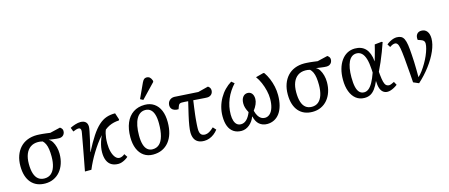

<svg xmlns="http://www.w3.org/2000/svg" viewBox="-50 -1416 4787 2047"><g transform="rotate(-15 2343.5 -392.5)"><path d="M258 14Q209 14 170.5 -2Q132 -18 104.5 -49.5Q77 -81 62.5 -127Q48 -173 48 -234Q48 -297 66 -347.5Q84 -398 117 -434Q150 -470 197 -489Q244 -508 303 -508Q314 -508 329 -507Q344 -506 363 -504.5Q382 -503 403 -500Q424 -497 448 -494L562 -521Q578 -509 583.5 -499Q589 -489 589 -476Q589 -458 581 -444Q573 -430 559 -422Q545 -414 526 -414Q514 -414 498.5 -415.5Q483 -417 462 -420Q441 -423 414 -427V-425Q435 -415 451 -389Q467 -363 476.5 -327.5Q486 -292 486 -253Q486 -194 469.5 -145Q453 -96 423 -60.5Q393 -25 351 -5.5Q309 14 258 14ZM264 -40Q307 -40 336 -64Q365 -88 380.5 -134.5Q396 -181 396 -247Q396 -291 391 -326Q386 -361 374.5 -386Q363 -411 346 -426Q333 -430 319 -431.5Q305 -433 295 -433Q246 -433 211.5 -409Q177 -385 159 -340.5Q141 -296 141 -232Q141 -168 155 -125Q169 -82 196.5 -61Q224 -40 264 -40Z M1065 14Q1021 14 990 -4Q959 -22 943 -58.5Q927 -95 927 -148Q927 -177 932 -205Q937 -233 946.5 -263.5Q956 -294 972 -328Q939 -292 910.5 -252Q882 -212 856.5 -170.5Q831 -129 809 -86Q787 -43 769 0H698Q713 -80 725.5 -145.5Q738 -211 747 -261.5Q756 -312 762.5 -347Q769 -382 772.5 -402.5Q776 -423 776 -427Q776 -445 769.5 -453Q763 -461 750 -461Q738 -461 722 -456.5Q706 -452 689 -444L672 -489Q697 -502 729 -512Q761 -522 786 -522Q823 -522 843 -504Q863 -486 863 -451Q863 -438 856.5 -403.5Q850 -369 837.5 -314.5Q825 -260 807 -186L809 -185Q859 -282 901.5 -346.5Q944 -411 986 -449Q1028 -487 1072.5 -502Q1117 -517 1169 -516L1193 -443L1188 -432Q1159 -431 1131.5 -424.5Q1104 -418 1079 -406Q1054 -394 1029 -374Q1021 -355 1016 -334Q1011 -313 1008 -286.5Q1005 -260 1005 -225Q1005 -174 1016.5 -133Q1028 -92 1048 -68.5Q1068 -45 1094 -45Q1108 -45 1124 -52.5Q1140 -60 1151 -70L1175 -34Q1158 -19 1139 -8.5Q1120 2 1101.5 8Q1083 14 1065 14Z M1448 14Q1390 14 1347.5 -15.5Q1305 -45 1282.5 -99Q1260 -153 1260 -227Q1260 -318 1288 -384.5Q1316 -451 1369 -486.5Q1422 -522 1496 -522Q1556 -522 1599 -492.5Q1642 -463 1664.5 -409.5Q1687 -356 1687 -280Q1687 -212 1671 -158Q1655 -104 1624 -65.5Q1593 -27 1549 -6.5Q1505 14 1448 14ZM1458 -42Q1502 -42 1532 -69.5Q1562 -97 1577.5 -153Q1593 -209 1593 -291Q1593 -350 1581 -389Q1569 -428 1545.5 -447.5Q1522 -467 1488 -467Q1456 -467 1431 -450.5Q1406 -434 1389 -402.5Q1372 -371 1363 -325.5Q1354 -280 1354 -221Q1354 -161 1366 -121Q1378 -81 1401.5 -61.5Q1425 -42 1458 -42ZM1497 -576 1465 -593 1540 -756Q1551 -779 1562 -789Q1573 -799 1591 -799Q1612 -799 1626 -787Q1640 -775 1649 -749V-735Z M2013 14Q1972 14 1945 -1Q1918 -16 1905 -44.5Q1892 -73 1892 -113Q1892 -140 1899 -184.5Q1906 -229 1920.5 -292.5Q1935 -356 1955 -439Q1936 -441 1917 -442Q1898 -443 1883 -443Q1869 -443 1859.5 -436Q1850 -429 1845 -413L1834 -383Q1808 -382 1788.5 -389.5Q1769 -397 1758.5 -411.5Q1748 -426 1748 -446Q1748 -480 1769.5 -501Q1791 -522 1824 -522L2085 -506L2199 -535Q2213 -525 2219.5 -513.5Q2226 -502 2226 -488Q2226 -460 2208 -442.5Q2190 -425 2161 -425Q2153 -425 2135.5 -426Q2118 -427 2088 -429.5Q2058 -432 2010 -435Q2008 -417 2005 -398.5Q2002 -380 1999.5 -360Q1997 -340 1994.5 -320.5Q1992 -301 1989.5 -282Q1987 -263 1985.5 -245Q1984 -227 1982.5 -210Q1981 -193 1980 -177.5Q1979 -162 1978.5 -149.5Q1978 -137 1978 -127Q1978 -87 1992.5 -68Q2007 -49 2039 -49Q2060 -49 2084 -62Q2108 -75 2136 -102L2166 -69Q2146 -43 2121.5 -24.5Q2097 -6 2069.5 4Q2042 14 2013 14Z M2424 14Q2374 14 2338.5 -9.5Q2303 -33 2285 -77.5Q2267 -122 2267 -188Q2267 -241 2280.5 -290.5Q2294 -340 2319 -384Q2344 -428 2378 -463Q2412 -498 2452 -522L2483 -496Q2454 -465 2430 -428.5Q2406 -392 2389.5 -352Q2373 -312 2364.5 -270Q2356 -228 2356 -183Q2356 -143 2365.5 -114Q2375 -85 2393 -70.5Q2411 -56 2437 -56Q2455 -56 2470.5 -63Q2486 -70 2499.5 -83Q2513 -96 2525 -115.5Q2537 -135 2547 -160Q2531 -189 2523.5 -213.5Q2516 -238 2516 -262Q2516 -308 2536 -334Q2556 -360 2588 -360Q2618 -360 2635.5 -338Q2653 -316 2653 -278Q2653 -251 2640 -220.5Q2627 -190 2604 -160Q2613 -125 2627 -102Q2641 -79 2659.5 -67.5Q2678 -56 2701 -56Q2732 -56 2756 -78Q2780 -100 2793 -141.5Q2806 -183 2806 -240Q2806 -281 2795 -328.5Q2784 -376 2764.5 -421Q2745 -466 2720 -499L2807 -522L2818 -517Q2842 -482 2860 -439Q2878 -396 2888 -349.5Q2898 -303 2898 -255Q2898 -192 2884.5 -141.5Q2871 -91 2846 -56.5Q2821 -22 2785.5 -4Q2750 14 2708 14Q2681 14 2659.5 6Q2638 -2 2621 -16.5Q2604 -31 2592.5 -53Q2581 -75 2574 -104H2571Q2562 -79 2547.5 -58Q2533 -37 2513.5 -20.5Q2494 -4 2471 5Q2448 14 2424 14Z M3209 14Q3160 14 3121.5 -2Q3083 -18 3055.5 -49.5Q3028 -81 3013.5 -127Q2999 -173 2999 -234Q2999 -297 3017 -347.5Q3035 -398 3068 -434Q3101 -470 3148 -489Q3195 -508 3254 -508Q3265 -508 3280 -507Q3295 -506 3314 -504.5Q3333 -503 3354 -500Q3375 -497 3399 -494L3513 -521Q3529 -509 3534.5 -499Q3540 -489 3540 -476Q3540 -458 3532 -444Q3524 -430 3510 -422Q3496 -414 3477 -414Q3465 -414 3449.5 -415.5Q3434 -417 3413 -420Q3392 -423 3365 -427V-425Q3386 -415 3402 -389Q3418 -363 3427.5 -327.5Q3437 -292 3437 -253Q3437 -194 3420.5 -145Q3404 -96 3374 -60.5Q3344 -25 3302 -5.5Q3260 14 3209 14ZM3215 -40Q3258 -40 3287 -64Q3316 -88 3331.5 -134.5Q3347 -181 3347 -247Q3347 -291 3342 -326Q3337 -361 3325.5 -386Q3314 -411 3297 -426Q3284 -430 3270 -431.5Q3256 -433 3246 -433Q3197 -433 3162.5 -409Q3128 -385 3110 -340.5Q3092 -296 3092 -232Q3092 -168 3106 -125Q3120 -82 3147.5 -61Q3175 -40 3215 -40Z M3783 14Q3728 14 3689 -16.5Q3650 -47 3629 -102.5Q3608 -158 3608 -233Q3608 -297 3622.5 -349.5Q3637 -402 3664.5 -441Q3692 -480 3730.5 -501Q3769 -522 3816 -522Q3853 -522 3882.5 -510.5Q3912 -499 3933 -476.5Q3954 -454 3967.5 -419Q3981 -384 3985 -336H3986Q3994 -363 4002 -391Q4010 -419 4018 -449Q4026 -479 4033 -509L4110 -517L4121 -512Q4105 -464 4085 -412Q4065 -360 4043.5 -310Q4022 -260 4000 -216L4003 -182Q4008 -133 4015.5 -103.5Q4023 -74 4036.5 -61.5Q4050 -49 4071 -49Q4080 -49 4097 -56Q4114 -63 4127 -70L4147 -33Q4129 -19 4109.5 -8.5Q4090 2 4071.5 8Q4053 14 4037 14Q4008 14 3987.5 -2Q3967 -18 3956.5 -49.5Q3946 -81 3945 -128H3944Q3923 -79 3899.5 -47.5Q3876 -16 3848 -1Q3820 14 3783 14ZM3794 -45Q3820 -45 3843.5 -63.5Q3867 -82 3889.5 -122Q3912 -162 3934 -225L3932 -261Q3928 -331 3914.5 -376.5Q3901 -422 3877 -444.5Q3853 -467 3819 -467Q3790 -467 3768 -451Q3746 -435 3731.5 -405Q3717 -375 3709.5 -332Q3702 -289 3702 -235Q3702 -169 3712 -127Q3722 -85 3742.5 -65Q3763 -45 3794 -45Z M4383 13 4323 -13Q4321 -42 4319.5 -64.5Q4318 -87 4316 -113Q4314 -139 4310.5 -178.5Q4307 -218 4302 -282Q4295 -356 4288 -395Q4281 -434 4270 -448.5Q4259 -463 4243 -463Q4230 -463 4217 -458Q4204 -453 4185 -440L4164 -474Q4181 -488 4200.5 -499Q4220 -510 4240 -516Q4260 -522 4277 -522Q4306 -522 4325.5 -512Q4345 -502 4357 -477.5Q4369 -453 4375.5 -410Q4382 -367 4386 -300Q4389 -263 4390.5 -221Q4392 -179 4392.5 -136Q4393 -93 4393 -51Q4417 -72 4440.5 -104Q4464 -136 4486 -173.5Q4508 -211 4524.5 -249Q4541 -287 4550.5 -321Q4560 -355 4560 -378Q4560 -397 4550.5 -408Q4541 -419 4520 -426L4488 -437Q4482 -475 4499 -498.5Q4516 -522 4549 -522Q4590 -522 4612 -493Q4634 -464 4634 -414Q4634 -353 4601.5 -278Q4569 -203 4512 -127.5Q4455 -52 4383 13Z"/></g></svg>

Font: Literata 18pt
Style: Italic
Weight: 400
Italic angle: -2°
Designer: Latin by Veronika Burian and Jose Scaglione. Greek by Irene Vlachou. Cyrillic by Vera Evstafieva
Foundry: TypeTogether
Version: Version 3.103;gftools[0.9.29]